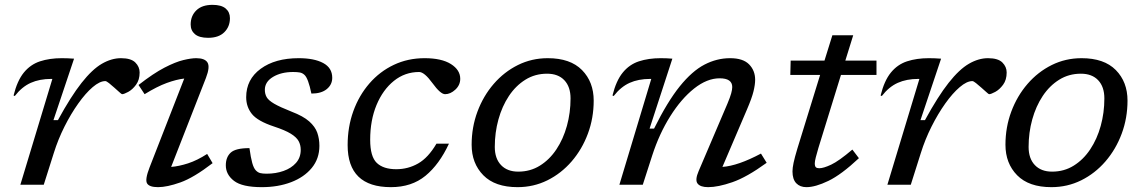

<svg xmlns="http://www.w3.org/2000/svg" viewBox="-20 -762 4712 792"><path d="M196 -436.5H191.5Q143 -436.5 106.8 -420.2Q70.5 -404 41 -366L36 -368Q51 -429 78.2 -462.5Q105.5 -496 145 -509Q184.5 -522 235 -522Q247 -522 259.8 -521.5Q272.5 -521 285.5 -520L200.5 -266.5H219Q272.5 -364.5 316.5 -420.2Q360.5 -476 400.2 -499Q440 -522 479 -522Q520.5 -522 538.2 -504.2Q556 -486.5 556 -463Q556 -432.5 541.2 -412.5Q526.5 -392.5 509 -383Q491.5 -373.5 483.5 -373.5Q481.5 -373.5 472.2 -382Q463 -390.5 451.5 -400.5Q440.5 -410.5 429.8 -419Q419 -427.5 414.5 -427.5Q391.5 -427.5 362.2 -402.5Q333 -377.5 302.8 -335Q272.5 -292.5 246 -239.8Q219.5 -187 202 -131L160.5 0H64Z M766.5 -661Q766.5 -696.5 789.8 -719.2Q813 -742 856.5 -742Q893 -742 910.8 -727Q928.5 -712 928.5 -687Q928.5 -652 905.2 -629Q882 -606 838.5 -606Q802 -606 784.2 -621Q766.5 -636 766.5 -661ZM597 -71.5 740 -438Q708.5 -434.5 668 -419.8Q627.5 -405 576.5 -373.5L551.5 -411.5Q613 -459.5 658.5 -483Q704 -506.5 736.2 -514.2Q768.5 -522 789.5 -522Q825 -522 836 -504Q847 -486 829.5 -440.5L686 -73.5Q718 -76 755.8 -88.2Q793.5 -100.5 834.5 -127L857 -89Q779 -29 724 -9.5Q669 10 632 10Q595.5 10 586.5 -5.8Q577.5 -21.5 597 -71.5Z M1009 -151Q1014.5 -111 1020.5 -89.8Q1026.5 -68.5 1035 -59.5Q1043.5 -50.5 1053.5 -48Q1063.5 -45.5 1080 -45.5Q1117.5 -45.5 1149.5 -56.8Q1181.5 -68 1201 -90Q1220.5 -112 1220.5 -144Q1220.5 -164 1211.8 -180Q1203 -196 1179.5 -210.5Q1156 -225 1110.5 -240Q1042.5 -262.5 1019 -292Q995.5 -321.5 995.5 -361Q995.5 -434.5 1055.2 -478.2Q1115 -522 1212 -522Q1276 -522 1313.2 -502Q1350.5 -482 1350.5 -441Q1350.5 -413 1328 -394.5Q1305.5 -376 1264.5 -376Q1251.5 -439 1236 -453Q1227.5 -461 1216.8 -463Q1206 -465 1189 -465Q1140 -465 1106.2 -444.8Q1072.5 -424.5 1072.5 -391.5Q1072.5 -374.5 1080 -361.2Q1087.5 -348 1111 -334.2Q1134.5 -320.5 1182.5 -301.5Q1231 -283 1255.5 -261.2Q1280 -239.5 1288.8 -214.5Q1297.5 -189.5 1297.5 -160.5Q1297.5 -107.5 1266 -69.2Q1234.5 -31 1180.8 -10.5Q1127 10 1060 10Q979 10 945.2 -16Q911.5 -42 911.5 -80Q911.5 -113.5 931.5 -132.2Q951.5 -151 1009 -151Z M1709 -465Q1650.5 -465 1605 -428.5Q1559.5 -392 1533.2 -329Q1507 -266 1507 -185.5Q1507 -116 1534.2 -90Q1561.5 -64 1614.5 -64Q1663.5 -64 1705 -87.8Q1746.5 -111.5 1780.5 -169.5H1832Q1792 -83.5 1735 -36.8Q1678 10 1592.5 10Q1414 10 1414 -163.5Q1414 -238.5 1437.5 -303.5Q1461 -368.5 1503.8 -417.8Q1546.5 -467 1604.5 -494.5Q1662.5 -522 1731.5 -522Q1801.5 -522 1840 -497.8Q1878.5 -473.5 1878.5 -437Q1878.5 -411 1858.2 -392.2Q1838 -373.5 1816 -373.5Q1797 -373.5 1764 -419Q1730.5 -465 1709 -465Z M2239.5 -522Q2332.5 -522 2380.8 -473Q2429 -424 2429 -347Q2429 -275 2405 -210.5Q2381 -146 2338 -96.2Q2295 -46.5 2238 -18.2Q2181 10 2115 10Q2022 10 1973.8 -39Q1925.5 -88 1925.5 -165Q1925.5 -237 1949.5 -301.5Q1973.5 -366 2016.5 -415.8Q2059.5 -465.5 2116.5 -493.8Q2173.5 -522 2239.5 -522ZM2118 -54Q2167.5 -54 2207.2 -78.8Q2247 -103.5 2275.2 -146Q2303.5 -188.5 2318.5 -242.8Q2333.5 -297 2333.5 -356Q2333.5 -404 2308 -431Q2282.5 -458 2236.5 -458Q2187 -458 2147.2 -433.2Q2107.5 -408.5 2079.2 -366Q2051 -323.5 2036 -269.2Q2021 -215 2021 -156Q2021 -108 2046.8 -81Q2072.5 -54 2118 -54Z M2511.5 -366 2506.5 -368Q2521.5 -429 2548.8 -462.5Q2576 -496 2615.5 -509Q2655 -522 2705.5 -522Q2730 -522 2753.5 -520L2659.5 -231.5H2678Q2733 -342.5 2784 -405.8Q2835 -469 2886 -495.5Q2937 -522 2991.5 -522Q3045 -522 3070 -496.5Q3095 -471 3095 -433Q3095 -413 3088.2 -385.2Q3081.5 -357.5 3061.5 -311L2960 -73.5Q3024 -78 3119 -128.5L3142.5 -90.5Q3060.5 -31 3001.2 -10.5Q2942 10 2901 10Q2869 10 2857.5 -4.8Q2846 -19.5 2862 -56.5L2980.5 -334Q2992 -361.5 2996.2 -377Q3000.5 -392.5 3000.5 -403Q3000.5 -439 2948.5 -439Q2896.5 -439 2843.2 -396.8Q2790 -354.5 2744.8 -282.5Q2699.5 -210.5 2670.5 -121L2631.5 0H2535L2666.5 -436.5H2662Q2613.5 -436.5 2577.2 -420.2Q2541 -404 2511.5 -366Z M3356 -152Q3349.5 -130 3345.2 -113.2Q3341 -96.5 3341 -88.5Q3341 -76 3345.5 -72Q3350 -68 3359.5 -68Q3377 -68 3408.5 -82.8Q3440 -97.5 3496 -145L3523 -109.5Q3450.5 -41.5 3397 -15.8Q3343.5 10 3306.5 10Q3280 10 3264.5 -6.2Q3249 -22.5 3249 -55Q3249 -69 3253.5 -90.5Q3258 -112 3269 -148.5L3363 -453H3240L3241.5 -512H3381L3413.5 -616.5H3499.5L3467 -512H3595.5V-453H3449Z M3772.5 -436.5H3768Q3719.5 -436.5 3683.2 -420.2Q3647 -404 3617.5 -366L3612.5 -368Q3627.5 -429 3654.8 -462.5Q3682 -496 3721.5 -509Q3761 -522 3811.5 -522Q3823.5 -522 3836.2 -521.5Q3849 -521 3862 -520L3777 -266.5H3795.5Q3849 -364.5 3893 -420.2Q3937 -476 3976.8 -499Q4016.5 -522 4055.5 -522Q4097 -522 4114.8 -504.2Q4132.5 -486.5 4132.5 -463Q4132.5 -432.5 4117.8 -412.5Q4103 -392.5 4085.5 -383Q4068 -373.5 4060 -373.5Q4058 -373.5 4048.8 -382Q4039.5 -390.5 4028 -400.5Q4017 -410.5 4006.2 -419Q3995.5 -427.5 3991 -427.5Q3968 -427.5 3938.8 -402.5Q3909.5 -377.5 3879.2 -335Q3849 -292.5 3822.5 -239.8Q3796 -187 3778.5 -131L3737 0H3640.5Z M4441.5 -522Q4534.5 -522 4582.8 -473Q4631 -424 4631 -347Q4631 -275 4607 -210.5Q4583 -146 4540 -96.2Q4497 -46.5 4440 -18.2Q4383 10 4317 10Q4224 10 4175.8 -39Q4127.5 -88 4127.5 -165Q4127.5 -237 4151.5 -301.5Q4175.5 -366 4218.5 -415.8Q4261.5 -465.5 4318.5 -493.8Q4375.5 -522 4441.5 -522ZM4320 -54Q4369.5 -54 4409.2 -78.8Q4449 -103.5 4477.2 -146Q4505.5 -188.5 4520.5 -242.8Q4535.5 -297 4535.5 -356Q4535.5 -404 4510 -431Q4484.5 -458 4438.5 -458Q4389 -458 4349.2 -433.2Q4309.5 -408.5 4281.2 -366Q4253 -323.5 4238 -269.2Q4223 -215 4223 -156Q4223 -108 4248.8 -81Q4274.5 -54 4320 -54Z"/></svg>

Font: Newsreader Caption
Style: Italic
Weight: 400
Italic angle: -17°
Designer: Hugues Gentile
Foundry: Production Type
Version: Version 1.001